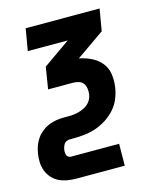

<svg xmlns="http://www.w3.org/2000/svg" viewBox="-121 -598 732 891"><g transform="rotate(-15 245.0 -152.5)"><path d="M367 215H137Q115 215 93.5 211.5Q72 208 53 199Q34 190 20 174.5Q6 159 -1.5 139.5Q-9 120 -10 98Q-11 76 -7 54Q-4 36 2.5 18.5Q9 1 20 -14.5Q31 -30 46.5 -42Q62 -54 79 -61Q96 -68 114 -71Q132 -74 150 -74H169Q182 -74 194.5 -75Q207 -76 219.5 -79Q232 -82 244.5 -87.5Q257 -93 267.5 -101.5Q278 -110 284.5 -122Q291 -134 293 -147Q295 -161 293 -175.5Q291 -190 283 -200.5Q275 -211 261.5 -215Q248 -219 233 -219H115L132 -324L262 -415H70L88 -520H443L425 -415L290 -321Q321 -315 348.5 -301.5Q376 -288 395 -265Q414 -242 418.5 -210.5Q423 -179 418 -147Q414 -120 403 -93.5Q392 -67 372.5 -45.5Q353 -24 328.5 -8.5Q304 7 277.5 16Q251 25 223.5 28Q196 31 170 31H151Q144 31 136.5 34.5Q129 38 125 44Q121 50 118.5 57Q116 64 115 71Q114 78 114.5 84.5Q115 91 117 97Q119 103 125 106.5Q131 110 138 110H368Z"/></g></svg>

Font: Iosevka Extrabold Oblique
Style: Regular
Weight: 800
Italic angle: -9°
Monospace: yes
Designer: Belleve Invis
Foundry: Belleve Invis
Version: Version 32.5.0; ttfautohint (v1.8.4)